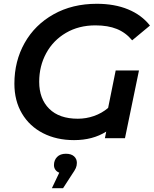

<svg xmlns="http://www.w3.org/2000/svg" viewBox="-20 -730 812 1014"><path d="M591 -358H714L640 0H534L541 -35Q470 10 371 10Q279 10 207.5 -26.5Q136 -63 96 -130.5Q56 -198 56 -288Q56 -407 110 -503Q164 -599 263 -654.5Q362 -710 491 -710Q585 -710 656.5 -680.5Q728 -651 772 -595L678 -517Q644 -558 597 -577Q550 -596 484 -596Q396 -596 328.5 -556.5Q261 -517 224 -449Q187 -381 187 -298Q187 -208 240 -155.5Q293 -103 391 -103Q435 -103 476.5 -117.5Q518 -132 551 -160ZM386 130Q386 145 380.5 157.5Q375 170 359 193L313 264H254L293 182Q280 177 272.5 166.5Q265 156 265 142Q265 116 281.5 99Q298 82 328 82Q356 82 371 95.5Q386 109 386 130Z"/></svg>

Font: Montserrat Alternates SemiBold
Style: Italic
Weight: 600
Italic angle: -11.3°
Designer: Julieta Ulanovsky
Foundry: Julieta Ulanovsky
Version: Version 7.200